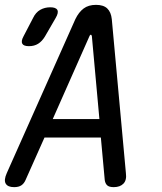

<svg xmlns="http://www.w3.org/2000/svg" viewBox="-45 -760 665 790"><path d="M172 -270H364L333 -611Q332 -617 328.5 -617Q325 -617 323 -611ZM370 -194H138L60 -19Q54 -5 43 2.5Q32 10 13 10Q-13 10 -21.5 -4.5Q-30 -19 -17 -48L265 -681Q279 -710 299 -725Q319 -740 350 -740Q381 -740 396.5 -725Q412 -710 415 -681L473 -48Q477 -19 463 -4.5Q449 10 423 10Q404 10 396 2.5Q388 -5 386 -19ZM140 -610Q128 -590 112 -580Q96 -570 74 -570Q52 -570 46.5 -580.5Q41 -591 52 -611L91 -686Q102 -709 120.5 -719.5Q139 -730 162 -730Q185 -730 191 -719Q197 -708 184 -686Z"/></svg>

Font: Maple Mono
Style: Italic
Weight: 400
Italic angle: -10°
Monospace: yes
Designer: subframe7536
Version: Version 7.300